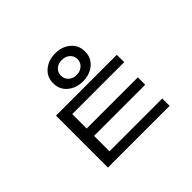

<svg xmlns="http://www.w3.org/2000/svg" viewBox="-166 -943 1252 1252"><g transform="rotate(-45 460.0 -317.0)"><path d="M468 -702Q531 -702 573 -666.5Q615 -631 615 -573Q615 -515 573 -479.5Q531 -444 468 -444Q406 -444 363.5 -479.5Q321 -515 321 -573Q321 -631 363.5 -666.5Q406 -702 468 -702ZM468 -641Q435 -641 413.5 -622Q392 -603 392 -573Q392 -542 413.5 -522.5Q435 -503 468 -503Q501 -503 523 -522.5Q545 -542 545 -573Q545 -603 523 -622Q501 -641 468 -641ZM185 -411H746V-343H267V35H185ZM185 0H754V68H185ZM204 -210H739V-142H204Z"/></g></svg>

Font: korean115
Style: Regular
Weight: 400
Designer: Monotype Design Team
Foundry: Monotype Imaging Inc.
Version: Version 2.013